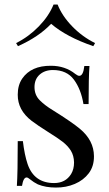

<svg xmlns="http://www.w3.org/2000/svg" viewBox="-20 -822 486 856"><path d="M310.1 -97.7Q309.6 -127.9 295.9 -150.4Q282.2 -171.9 259.8 -189.5Q237.3 -207 192.4 -234.9Q147.5 -263.2 121.1 -283.2Q58.6 -331.1 59.1 -399.9Q59.1 -442.4 79.1 -471.7Q118.7 -529.3 207 -528.8Q270.5 -528.8 315.9 -492.2Q326.7 -483.9 333.5 -483.9Q351.1 -483.9 356 -527.8H378.9Q375 -479 375 -357.9H352.1Q341.3 -423.8 309.6 -466.8Q277.8 -509.8 215.8 -509.8Q179.7 -509.8 156.7 -489.3Q133.8 -468.8 133.8 -433.6Q133.8 -398.4 157.2 -375Q180.7 -351.6 214.8 -331.1Q300.8 -277.3 335.9 -248Q398.4 -196.3 398.9 -126Q399.4 -81.1 376 -49.8Q352.5 -18.6 313.5 -2Q274.4 14.6 229 14.2Q183.6 14.2 148.9 0Q129.4 -9.8 116.7 -20.5Q104 -31.2 98.6 -30.8Q84 -30.8 78.1 6.8H55.2Q59.1 -50.3 59.1 -192.9H82Q89.4 -130.9 103 -90.8Q131.8 -5.9 221.2 -5.9Q272 -5.9 296.9 -45.9Q310.1 -67.4 310.1 -97.7ZM396 -616.2Q276.4 -657.2 208 -715.8Q152.3 -657.2 60.1 -616.2L51.8 -629.9Q108.4 -658.2 153.3 -704.6Q198.2 -751 218.8 -801.8H236.8Q256.8 -751 301.8 -704.6Q346.7 -658.2 403.8 -629.9Z"/></svg>

Font: PlayfairDisplay-Regular
Style: Regular
Weight: 400
Designer: Claus Eggers Sørensen
Foundry: Claus Eggers Sørensen
Version: Version 1.002;PS 001.002;hotconv 1.0.70;makeotf.lib2.5.58329